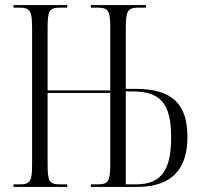

<svg xmlns="http://www.w3.org/2000/svg" viewBox="-20 -734 785 754"><path d="M33 0H244V-10H217C173 -10 167 -22 167 -90V-369H413V-91C413 -22 406 -10 362 -10H337V0H518C660 0 716 -75 716 -196C716 -324 658 -385 513 -385H474V-623C474 -692 481 -704 526 -704H553V-714H337V-704H362C406 -704 413 -692 413 -624V-379H167V-624C167 -692 173 -704 217 -704H244V-714H33V-704H54C99 -704 106 -692 106 -623V-90C106 -22 100 -10 56 -10H33ZM514 -10H474V-375H501C610 -375 652 -327 652 -196C652 -74 620 -10 514 -10Z"/></svg>

Font: Noto Serif Display ExtraCondensed Light
Style: Regular
Weight: 300
Width: 2
Designer: Monotype Design Team
Foundry: Monotype Imaging Inc.
Version: Version 2.009